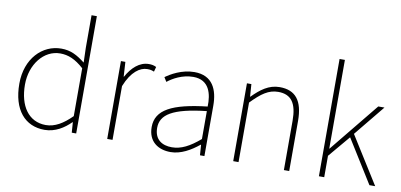

<svg xmlns="http://www.w3.org/2000/svg" viewBox="-74 -1030 2675 1280"><g transform="rotate(10 1263.5 -390.5)"><path d="M277 13C350 13 409 -26 453 -70H455L460 0H490V-794H454V-573L457 -474C403 -516 359 -540 295 -540C167 -540 59 -432 59 -262C59 -84 145 13 277 13ZM280 -20C163 -20 97 -118 97 -262C97 -398 182 -507 293 -507C348 -507 396 -487 454 -435V-111C396 -53 341 -20 280 -20Z M700 0H736V-364C777 -468 835 -505 882 -505C903 -505 912 -503 929 -496L938 -529C920 -538 905 -540 887 -540C824 -540 773 -492 738 -428H736L730 -527H700Z M1130 13C1200 13 1266 -26 1320 -70H1323L1328 0H1358V-341C1358 -448 1320 -540 1196 -540C1110 -540 1037 -496 1004 -472L1022 -443C1056 -470 1119 -507 1194 -507C1303 -507 1325 -414 1322 -329C1085 -302 978 -247 978 -130C978 -30 1048 13 1130 13ZM1133 -20C1069 -20 1015 -50 1015 -131C1015 -220 1093 -273 1322 -298V-109C1253 -50 1196 -20 1133 -20Z M1553 0H1589V-403C1656 -472 1704 -507 1769 -507C1859 -507 1896 -450 1896 -334V0H1932V-339C1932 -475 1881 -540 1773 -540C1700 -540 1645 -498 1591 -443H1589L1583 -527H1553Z M2133 0H2169V-145L2293 -292L2475 0H2514L2314 -319L2484 -527H2442L2171 -194H2169V-794H2133Z"/></g></svg>

Font: Harano Aji Gothic KR ExtraLight
Style: Regular
Weight: 250
Foundry: Masamichi Hosoda
Version: HaranoAjiGothicKR-ExtraLight version 20220220;ttx 4.29.1